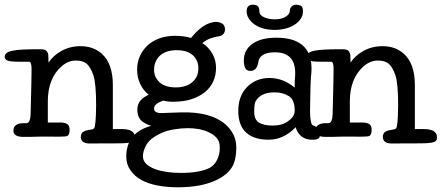

<svg xmlns="http://www.w3.org/2000/svg" viewBox="-44 -583 1875 815"><path d="M334 26Q300 25 299 -1Q299 -17 309.5 -23.5Q320 -30 334.5 -31.5Q349 -33 355 -38Q363 -44 364 -136Q364 -229 352.5 -263Q341 -297 325 -311.5Q309 -326 278 -326Q247 -326 219 -303Q159 -251 159 -153Q159 -103 159 -63H212Q229 -63 240.5 -57Q252 -51 251.5 -31Q251 -11 242 -6Q235 -3 212 -3H186Q132 -4 82 -2H55Q12 -2 13 -30Q14 -57 50 -60H67Q85 -60 86 -100Q90 -256 90 -289Q90 -321 80 -321H36Q-3 -321 -13.5 -326.5Q-24 -332 -24 -342Q-24 -362 11 -368Q38 -374 121 -374Q147 -375 153 -367Q160 -359 161 -350Q161 -336 162 -317Q181 -347 217 -367Q253 -387 298 -387Q352 -387 388 -355Q435 -313 435 -222Q435 -130 435 -35H476Q509 -35 522 -20Q529 -13 529 1.5Q529 16 515 20.5Q501 25 461 25.5Q421 26 334 26Z M769 -162Q740 -152 693 -151Q666 -151 649 -156Q631 -150 621 -142Q610 -134 610 -122Q610 -103 641 -103Q717 -106 726 -106Q850 -109 912 -56Q959 -15 959 42.5Q959 100 938 131Q920 157 887 175Q855 193 809 203Q763 212 713 212Q613 212 556 181Q527 165 510 140Q492 115 492 82Q492 -20 598 -49Q577 -55 562 -66Q539 -82 539 -117Q539 -143 554 -158Q566 -171 587 -181Q564 -199 551 -227Q538 -255 538 -287Q538 -319 550 -345Q561 -370 582 -390Q603 -409 632 -420Q663 -431 699 -431Q736 -431 767 -422Q806 -471 846 -485Q864 -491 874 -490Q886 -490 899 -483Q911 -476 911 -458Q911 -447 904.5 -439Q898 -431 886 -429Q868 -427 849 -420Q830 -413 815 -400Q843 -382 858 -354Q873 -327 873 -295Q873 -263 861 -237Q849 -211 826 -192Q802 -173 769 -162ZM839 -23Q804 -39 753 -39Q725 -39 696 -34Q663 -29 641 -18Q589 5 574 38Q550 88 577 113Q590 125 612 134Q658 151 722 151Q804 151 845 130Q873 115 884 79Q891 57 888 30Q884 -3 839 -23ZM774 -349Q750 -370 706 -370Q661 -370 635 -347Q610 -323 610 -286Q610 -256 633 -234Q657 -212 702 -212Q747 -212 773 -235Q798 -257 798 -292.5Q798 -328 774 -349Z M1242 -535Q1242 -516 1231 -501Q1220 -486 1203 -476Q1186 -466 1165 -461Q1144 -456 1125 -456Q1068 -456 1035.5 -480Q1003 -504 1003 -535Q1003 -563 1029 -563Q1043 -563 1050 -557Q1057 -551 1057 -536Q1057 -526 1063 -519.5Q1069 -513 1078.5 -509Q1088 -505 1099.5 -503Q1111 -501 1122 -501Q1151 -501 1168.5 -512Q1186 -523 1186 -536Q1186 -547 1193.5 -555Q1201 -563 1212 -563Q1222 -563 1232 -559Q1242 -555 1242 -535ZM1276 10Q1226 7 1211 -43Q1160 10 1096.5 10Q1033 10 1000 -21Q967 -52 967.5 -114Q968 -176 1004 -213Q1042 -252 1100 -252Q1158 -252 1207 -211V-237L1208 -251Q1219 -361 1123 -361Q1057 -361 1052 -317Q1046 -280 1015 -282Q991 -284 991 -326Q991 -371 1027.5 -397Q1064 -423 1129 -423Q1297 -423 1276 -257Q1275 -237 1274 -217Q1273 -137 1272 -109Q1273 -56 1284 -51Q1325 -37 1313 -3Q1309 12 1276 10ZM1122 -191Q1062 -191 1041 -153Q1035 -142 1035 -108Q1035 -75 1056 -62Q1077 -50 1113 -50Q1149 -50 1170 -63Q1206 -84 1207 -112Q1207 -160 1182 -175Q1157 -191 1122 -191Z M1616 26Q1582 25 1581 -1Q1581 -17 1591.5 -23.5Q1602 -30 1616.5 -31.5Q1631 -33 1637 -38Q1645 -44 1646 -136Q1646 -229 1634.5 -263Q1623 -297 1607 -311.5Q1591 -326 1560 -326Q1529 -326 1501 -303Q1441 -251 1441 -153Q1441 -103 1441 -63H1494Q1511 -63 1522.5 -57Q1534 -51 1533.5 -31Q1533 -11 1524 -6Q1517 -3 1494 -3H1468Q1414 -4 1364 -2H1337Q1294 -2 1295 -30Q1296 -57 1332 -60H1349Q1367 -60 1368 -100Q1372 -256 1372 -289Q1372 -321 1362 -321H1318Q1279 -321 1268.5 -326.5Q1258 -332 1258 -342Q1258 -362 1293 -368Q1320 -374 1403 -374Q1429 -375 1435 -367Q1442 -359 1443 -350Q1443 -336 1444 -317Q1463 -347 1499 -367Q1535 -387 1580 -387Q1634 -387 1670 -355Q1717 -313 1717 -222Q1717 -130 1717 -35H1758Q1791 -35 1804 -20Q1811 -13 1811 1.5Q1811 16 1797 20.5Q1783 25 1743 25.5Q1703 26 1616 26Z"/></svg>

Font: Scratch Savers
Style: Book
Weight: 400
Designer: Pablo Impallari, Rodrigo Fuenzalida, Brenda Gallo
Foundry: Pablo Impallari, Rodrigo Fuenzalida, Brenda Gallo
Version: Version 4.0b1